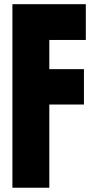

<svg xmlns="http://www.w3.org/2000/svg" viewBox="-20 -879 439 899"><path d="M38.1 0V-859.4H381.8V-691.9H210.9V-555.2H373V-389.6H210.9V0Z"/></svg>

Font: Anton SC
Style: Regular
Weight: 400
Designer: Vernon Adams
Foundry: Vernon Adams
Version: Version 2.116; ttfautohint (v1.8.4.7-5d5b)